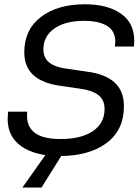

<svg xmlns="http://www.w3.org/2000/svg" viewBox="-20 -719 649 892"><path d="M15.6 -166Q15.6 -175.8 17.6 -200.2H106.4Q105.5 -193.4 105.5 -180.7Q105.5 -145.5 122.1 -122.1Q156.2 -72.3 262.7 -73.2Q357.4 -73.2 411.6 -109.9Q465.8 -146.5 465.8 -212.9Q465.8 -254.9 437 -277.3Q408.2 -299.8 347.7 -307.6L273.4 -318.4Q181.6 -329.1 137.2 -368.2Q92.8 -407.2 92.8 -475.6Q92.8 -581.1 169.9 -640.1Q247.1 -699.2 375 -699.2Q478.5 -699.2 541 -656.2Q603.5 -613.3 603.5 -530.3Q603.5 -512.7 602.5 -502.9H513.7Q515.6 -518.6 515.6 -525.4Q515.6 -575.2 477.5 -598.6Q439.5 -622.1 370.1 -622.1Q283.2 -622.1 232.4 -586.4Q181.6 -550.8 181.6 -489.3Q181.6 -449.2 210.4 -427.2Q239.3 -405.3 299.8 -398.4L379.9 -386.7Q467.8 -376 511.7 -336.4Q555.7 -296.9 555.7 -225.6Q555.7 -114.3 474.6 -54.2Q393.6 5.9 256.8 5.9Q144.5 5.9 80.1 -38.6Q15.6 -83 15.6 -166ZM200.2 -11.7H275.4L172.9 152.3H84Z"/></svg>

Font: Dinish Expanded
Style: Italic
Weight: 400
Width: 7
Italic angle: -12°
Designer: Charles Nix
Foundry: Playbeing
Version: Version 2.005; ttfautohint (v1.8.3)